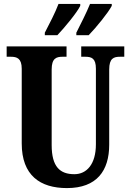

<svg xmlns="http://www.w3.org/2000/svg" viewBox="-20 -951 669 981"><path d="M370 -784V-771H433C471 -810 533 -886 551 -921V-931H440C422 -886 393 -830 370 -784ZM209 -784V-771H273C310 -810 373 -886 390 -921V-931H279C262 -886 233 -830 209 -784ZM322 10C475 10 538 -79 538 -212V-596C538 -653 561 -661 593 -661H615V-714H395V-661H416C448 -661 470 -653 470 -600V-214C470 -112 423 -61 360 -61C287 -61 244 -98 244 -210V-596C244 -653 268 -661 299 -661H320V-714H14V-661H36C66 -661 91 -653 91 -600V-218C91 -54 186 10 322 10Z"/></svg>

Font: Noto Serif Hebrew ExtraCondensed ExtraBold
Style: Regular
Weight: 800
Width: 2
Designer: Monotype Design Team
Foundry: Monotype Imaging Inc.
Version: Version 2.004